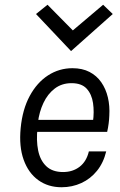

<svg xmlns="http://www.w3.org/2000/svg" viewBox="-20 -777 503 808"><path d="M239 11Q182.5 11 141 -19Q99.5 -49 79.5 -104.8Q59.5 -160.5 67 -238Q74.5 -316.5 105 -373Q135.5 -429.5 182.2 -459.8Q229 -490 285 -490Q326.5 -490 356.8 -474.2Q387 -458.5 406.2 -430.8Q425.5 -403 434 -367Q442.5 -331 440 -290Q439.5 -274.5 437.2 -257Q435 -239.5 431 -222H113.5L138 -238.5Q132 -186.5 140.5 -144.2Q149 -102 174.8 -77.5Q200.5 -53 245.5 -53Q286 -53 315 -75.2Q344 -97.5 354 -140H427Q415.5 -92 388.2 -58.2Q361 -24.5 322.5 -6.8Q284 11 239 11ZM139.5 -261 120.5 -272.5H395.5L371 -263.5Q377 -306 371.5 -343.2Q366 -380.5 344.8 -403.8Q323.5 -427 281 -427Q240 -427 210.2 -404.2Q180.5 -381.5 162.8 -343.8Q145 -306 139.5 -261ZM414 -757 454.5 -718 279 -562 131.5 -718 180 -757 286.5 -649Z"/></svg>

Font: Karla
Style: Italic
Weight: 400
Italic angle: -8°
Designer: Jonathan Pinhorn
Version: Version 2.004;gftools[0.9.33]